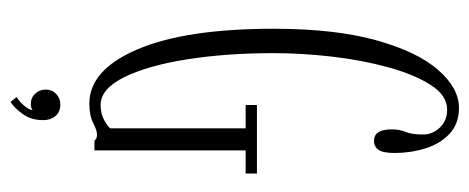

<svg xmlns="http://www.w3.org/2000/svg" viewBox="-290 -460 914 374"><g transform="rotate(90 167.0 -273.0)"><path d="M182 10Q116 10 76 -84Q36 -178 36 -349Q36 -467.5 58.2 -548Q80.5 -628.5 116 -669.2Q151.5 -710 190 -710Q221 -710 240.5 -691.8Q260 -673.5 269 -644.8Q278 -616 278 -584.5Q278 -562 271.8 -553.2Q265.5 -544.5 254.5 -544.5Q232 -544.5 232 -579Q232 -594.5 237 -606.2Q242 -618 242 -640.5Q242 -658.5 228.5 -672.8Q215 -687 193.5 -687Q166 -687 145.5 -655Q125 -623 111 -572Q97 -521 90.2 -462Q83.5 -403 83.5 -349Q83.5 -257.5 95.5 -181Q107.5 -104.5 130.2 -58.2Q153 -12 184.5 -12Q200.5 -12 212.5 -18.2Q224.5 -24.5 230 -30.5V-294.5H184.5V-316.5H318V-294.5H273V0H254Q253.5 -1 250.5 -3Q247.5 -5 242.5 -5Q234 -5 219.5 2.5Q205 10 182 10ZM178.5 163.5 169 151.5Q176.5 147.5 185 138Q193.5 128.5 194.5 120.5Q190 124 183 124Q170.5 124 162.5 115.5Q154.5 107 154.5 95Q154.5 82.5 163 74.5Q171.5 66.5 183.5 66.5Q198 66.5 206 76Q214 85.5 214 99.5Q214 123 202.5 139.2Q191 155.5 178.5 163.5Z"/></g></svg>

Font: Imbue 50pt ExtraLight
Style: Regular
Weight: 200
Designer: Tyler Finck
Foundry: Etcetera Type Company
Version: Version 1.102; ttfautohint (v1.8.3)